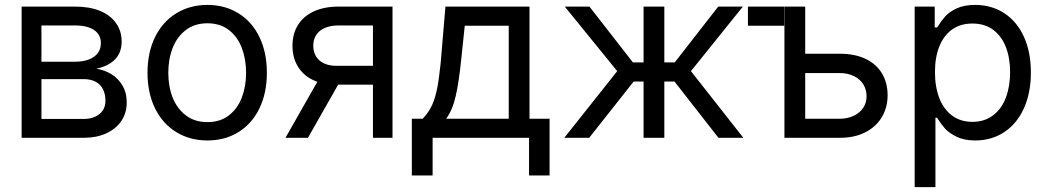

<svg xmlns="http://www.w3.org/2000/svg" viewBox="-20 -557 4228 776"><path d="M67.4 -530.3H284.2Q341.8 -530.3 383.8 -513.2Q425.8 -496.1 448.7 -463.9Q471.7 -431.6 471.7 -389.6Q471.7 -343.8 444.3 -316.4Q417 -289.1 369.1 -279.3Q401.4 -274.4 429.2 -257.8Q457 -241.2 474.6 -211.9Q492.2 -182.6 492.2 -142.6Q492.2 -101.6 471.2 -69.3Q450.2 -37.1 410.6 -18.6Q371.1 0 317.4 0H67.4ZM406.2 -149.4Q406.2 -176.8 396 -196.8Q385.7 -216.8 365.7 -227.1Q345.7 -237.3 317.4 -237.3H147.5V-76.2H317.4Q344.7 -76.2 364.7 -85.4Q384.8 -94.7 395.5 -110.8Q406.2 -127 406.2 -149.4ZM387.7 -382.8Q387.7 -417 360.4 -435.5Q333 -454.1 284.2 -454.1H147.5V-307.6H284.2Q316.4 -307.6 339.8 -316.9Q363.3 -326.2 375.5 -342.8Q387.7 -359.4 387.7 -382.8Z M576.2 -262.7Q576.2 -344.7 606.4 -406.7Q636.7 -468.8 691.9 -502.9Q747.1 -537.1 818.4 -537.1Q889.6 -537.1 944.3 -502.9Q999 -468.8 1028.8 -406.7Q1058.6 -344.7 1058.6 -262.7Q1058.6 -181.6 1028.8 -119.6Q999 -57.6 944.3 -23.4Q889.6 10.7 818.4 10.7Q747.1 10.7 691.9 -23.4Q636.7 -57.6 606.4 -119.6Q576.2 -181.6 576.2 -262.7ZM974.6 -262.7Q974.6 -317.4 957.5 -362.8Q940.4 -408.2 905.3 -435.5Q870.1 -462.9 818.4 -462.9Q766.6 -462.9 731 -435.5Q695.3 -408.2 677.7 -362.8Q660.2 -317.4 660.2 -262.7Q660.2 -208 677.7 -163.1Q695.3 -118.2 731 -90.8Q766.6 -63.5 818.4 -63.5Q870.1 -63.5 905.3 -90.8Q940.4 -118.2 957.5 -163.1Q974.6 -208 974.6 -262.7Z M1487.3 -454.1H1347.7Q1316.4 -454.1 1293.5 -444.3Q1270.5 -434.6 1258.3 -416Q1246.1 -397.5 1246.1 -372.1Q1246.1 -347.7 1257.3 -329.1Q1268.6 -310.5 1289.6 -300.8Q1310.5 -291 1338.9 -291H1508.8V-214.8H1338.9Q1284.2 -214.8 1244.6 -233.9Q1205.1 -252.9 1183.6 -288.6Q1162.1 -324.2 1162.1 -372.1Q1162.1 -420.9 1184.6 -456.5Q1207 -492.2 1249 -511.2Q1291 -530.3 1347.7 -530.3H1566.4V0H1487.3ZM1284.2 -264.6H1375L1224.6 0H1133.8Z M1644.5 -77.1H1688.5Q1708 -97.7 1721.2 -122.1Q1734.4 -146.5 1743.2 -183.1Q1752 -219.7 1757.8 -275.4Q1759.8 -287.1 1760.7 -298.8Q1761.7 -310.5 1762.7 -322.3L1780.3 -530.3H2120.1V-77.1H2201.2V152.3H2118.2V0H1728.5V152.3H1644.5ZM2036.1 -77.1V-453.1H1858.4L1844.7 -322.3Q1835 -225.6 1821.8 -168.5Q1808.6 -111.3 1783.2 -77.1Z M2474.6 -269.5 2262.7 -530.3H2362.3L2538.1 -304.7H2581.1V-530.3H2665V-304.7H2707L2882.8 -530.3H2982.4L2772.5 -269.5L2984.4 0H2883.8L2706.1 -227.5H2665V0H2581.1V-227.5H2541L2361.3 0H2260.7Z M3149.4 -453.1H3002.9V-530.3H3149.4ZM3567.4 -171.9Q3567.4 -124 3544.9 -85Q3522.5 -45.9 3478.5 -22.9Q3434.6 0 3374 0H3150.4V-530.3H3234.4V-77.1H3374Q3405.3 -77.1 3430.2 -88.9Q3455.1 -100.6 3468.8 -121.1Q3482.4 -141.6 3482.4 -168Q3482.4 -195.3 3468.8 -216.8Q3455.1 -238.3 3430.2 -250Q3405.3 -261.7 3374 -261.7H3220.7V-339.8H3374Q3435.5 -339.8 3479 -318.8Q3522.5 -297.9 3544.9 -259.8Q3567.4 -221.7 3567.4 -171.9Z M3676.8 -530.3H3757.8V-446.3H3767.6L3770.5 -450.2Q3784.2 -472.7 3800.3 -490.7Q3816.4 -508.8 3846.2 -522.9Q3876 -537.1 3920.9 -537.1Q3987.3 -537.1 4038.6 -503.9Q4089.8 -470.7 4118.2 -408.7Q4146.5 -346.7 4146.5 -263.7Q4146.5 -181.6 4118.2 -119.1Q4089.8 -56.6 4038.6 -22.9Q3987.3 10.7 3921.9 10.7Q3877 10.7 3846.2 -4.4Q3815.4 -19.5 3799.3 -37.6Q3783.2 -55.7 3768.6 -79.1L3767.6 -81.1H3760.7V199.2H3676.8ZM3910.2 -64.5Q3959 -64.5 3993.7 -90.8Q4028.3 -117.2 4045.4 -162.6Q4062.5 -208 4062.5 -265.6Q4062.5 -322.3 4045.4 -366.7Q4028.3 -411.1 3994.1 -436.5Q3960 -461.9 3910.2 -461.9Q3861.3 -461.9 3827.6 -437.5Q3793.9 -413.1 3776.4 -369.1Q3758.8 -325.2 3758.8 -265.6Q3758.8 -206.1 3776.4 -160.6Q3793.9 -115.2 3828.1 -89.8Q3862.3 -64.5 3910.2 -64.5Z"/></svg>

Font: Pretendard JP Variable
Style: Regular
Weight: 400
Designer: Base glyphs from Inter by Rasmus Andersson; Hangul glyphs from Noto Sans CJK(Source Han Sans) by Jang Soo-young and Kang
Foundry: Kil Hyung-jin
Version: Version 1.307;Glyphs 3.2 (3192)